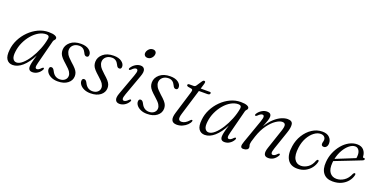

<svg xmlns="http://www.w3.org/2000/svg" viewBox="-20 -1342 4015 2037"><g transform="rotate(20 1988.0 -324.0)"><path d="M360.5 -107Q350 -68 353 -53.2Q356 -38.5 370 -38.5Q380.5 -38.5 391.2 -45Q402 -51.5 417.5 -68Q428.5 -78.5 435 -75.5Q444.5 -71 435.5 -53.5Q419.5 -25 393 -8.2Q366.5 8.5 336.5 8.5Q290.5 8.5 290.5 -38Q290.5 -55.5 296.5 -83.8Q302.5 -112 321 -173.5Q275.5 -85 222 -38.2Q168.5 8.5 113.5 8.5Q68.5 8.5 44.8 -25.5Q21 -59.5 29.5 -133Q35.5 -194 64.2 -251Q93 -308 138.5 -353.2Q184 -398.5 240 -424.8Q296 -451 357 -451Q403.5 -451 427.8 -440.5Q452 -430 451.5 -413.5Q450.5 -401 441.5 -393.2Q432.5 -385.5 429 -373ZM94 -135.5Q87 -80.5 101.5 -55.5Q116 -30.5 143 -30.5Q174.5 -30.5 210.2 -62.2Q246 -94 279.2 -146Q312.5 -198 337.5 -260.5Q362.5 -323 372.5 -384Q377.5 -420 339 -420Q298 -420 257.2 -396.8Q216.5 -373.5 182 -333.2Q147.5 -293 124 -242Q100.5 -191 94 -135.5Z M634 -19.5Q670 -19.5 692 -38.8Q714 -58 714 -86.5Q714 -108 699.8 -130.8Q685.5 -153.5 641.5 -192Q609 -220.5 590.5 -241.2Q572 -262 564.8 -281.2Q557.5 -300.5 557.5 -323.5Q558 -376 602.2 -413.8Q646.5 -451.5 721.5 -451.5Q779.5 -451.5 811.5 -427.2Q843.5 -403 843.5 -372.5Q844 -343.5 819 -343.5Q809 -343.5 800.8 -350.2Q792.5 -357 784.5 -375Q760.5 -425.5 711.5 -425.5Q670 -425.5 644.5 -402.5Q619 -379.5 619 -345.5Q619.5 -322 633.2 -298Q647 -274 692 -233.5Q726 -204 744.2 -183Q762.5 -162 769 -143.8Q775.5 -125.5 775.5 -105Q774.5 -56 733.2 -23.8Q692 8.5 622 8.5Q581 8.5 550.8 -5Q520.5 -18.5 504 -39.2Q487.5 -60 487.5 -82Q487.5 -111 511 -111Q531.5 -111 546.5 -79.5Q562.5 -47.5 584.8 -33.5Q607 -19.5 634 -19.5Z M1003.5 -19.5Q1039.5 -19.5 1061.5 -38.8Q1083.5 -58 1083.5 -86.5Q1083.5 -108 1069.2 -130.8Q1055 -153.5 1011 -192Q978.5 -220.5 960 -241.2Q941.5 -262 934.2 -281.2Q927 -300.5 927 -323.5Q927.5 -376 971.8 -413.8Q1016 -451.5 1091 -451.5Q1149 -451.5 1181 -427.2Q1213 -403 1213 -372.5Q1213.5 -343.5 1188.5 -343.5Q1178.5 -343.5 1170.2 -350.2Q1162 -357 1154 -375Q1130 -425.5 1081 -425.5Q1039.5 -425.5 1014 -402.5Q988.5 -379.5 988.5 -345.5Q989 -322 1002.8 -298Q1016.5 -274 1061.5 -233.5Q1095.5 -204 1113.8 -183Q1132 -162 1138.5 -143.8Q1145 -125.5 1145 -105Q1144 -56 1102.8 -23.8Q1061.5 8.5 991.5 8.5Q950.5 8.5 920.2 -5Q890 -18.5 873.5 -39.2Q857 -60 857 -82Q857 -111 880.5 -111Q901 -111 916 -79.5Q932 -47.5 954.2 -33.5Q976.5 -19.5 1003.5 -19.5Z M1432.5 -552Q1412 -552 1401 -564.2Q1390 -576.5 1392 -594.5Q1394 -616.5 1412.8 -636.8Q1431.5 -657 1458 -657Q1479 -657 1489.5 -644.8Q1500 -632.5 1497.5 -614Q1495.5 -591 1477 -571.5Q1458.5 -552 1432.5 -552ZM1346.5 -110Q1332 -70.5 1335.2 -54.5Q1338.5 -38.5 1354 -38.5Q1363.5 -38.5 1375 -44.8Q1386.5 -51 1402 -67.5Q1413.5 -78.5 1420 -75Q1430 -70 1420 -52.5Q1403 -24.5 1376.2 -8Q1349.5 8.5 1319 8.5Q1285 8.5 1273.2 -17.2Q1261.5 -43 1281 -95L1366 -328.5Q1381.5 -370 1378.8 -387Q1376 -404 1359.5 -404Q1350 -404 1338.5 -397.2Q1327 -390.5 1311 -374Q1299.5 -363.5 1293 -367Q1282.5 -372 1292.5 -389Q1310.5 -417.5 1338.2 -434.2Q1366 -451 1394.5 -451Q1427.5 -451 1439.5 -425Q1451.5 -399 1431.5 -345Z M1642 -19.5Q1678 -19.5 1700 -38.8Q1722 -58 1722 -86.5Q1722 -108 1707.8 -130.8Q1693.5 -153.5 1649.5 -192Q1617 -220.5 1598.5 -241.2Q1580 -262 1572.8 -281.2Q1565.5 -300.5 1565.5 -323.5Q1566 -376 1610.2 -413.8Q1654.5 -451.5 1729.5 -451.5Q1787.5 -451.5 1819.5 -427.2Q1851.5 -403 1851.5 -372.5Q1852 -343.5 1827 -343.5Q1817 -343.5 1808.8 -350.2Q1800.5 -357 1792.5 -375Q1768.5 -425.5 1719.5 -425.5Q1678 -425.5 1652.5 -402.5Q1627 -379.5 1627 -345.5Q1627.5 -322 1641.2 -298Q1655 -274 1700 -233.5Q1734 -204 1752.2 -183Q1770.5 -162 1777 -143.8Q1783.5 -125.5 1783.5 -105Q1782.5 -56 1741.2 -23.8Q1700 8.5 1630 8.5Q1589 8.5 1558.8 -5Q1528.5 -18.5 1512 -39.2Q1495.5 -60 1495.5 -82Q1495.5 -111 1519 -111Q1539.5 -111 1554.5 -79.5Q1570.5 -47.5 1592.8 -33.5Q1615 -19.5 1642 -19.5Z M1984 -404 1941.5 -411.5Q1928 -416 1928 -426Q1928 -440 1947.5 -440H1995Q2010.5 -440 2020 -452.5L2063.5 -517.5Q2071.5 -529.5 2083 -529.5Q2096 -529.5 2096 -516Q2096 -507 2090 -487.5L2075.5 -439.5H2178Q2191 -439.5 2191 -428.5Q2191 -408.5 2160.5 -408.5H2066L1979.5 -125Q1963.5 -73.5 1971 -55.8Q1978.5 -38 2003 -38Q2044.5 -38 2087 -86Q2096 -96 2102.5 -95Q2112 -94 2109 -81.5Q2102.5 -60.5 2081.5 -39.8Q2060.5 -19 2030.2 -5.2Q2000 8.5 1966 8.5Q1877 8.5 1913 -107L1990 -359.5Q1997 -382 1996 -391.5Q1995 -401 1984 -404Z M2529.5 -107Q2519 -68 2522 -53.2Q2525 -38.5 2539 -38.5Q2549.5 -38.5 2560.2 -45Q2571 -51.5 2586.5 -68Q2597.5 -78.5 2604 -75.5Q2613.5 -71 2604.5 -53.5Q2588.5 -25 2562 -8.2Q2535.5 8.5 2505.5 8.5Q2459.5 8.5 2459.5 -38Q2459.5 -55.5 2465.5 -83.8Q2471.5 -112 2490 -173.5Q2444.5 -85 2391 -38.2Q2337.5 8.5 2282.5 8.5Q2237.5 8.5 2213.8 -25.5Q2190 -59.5 2198.5 -133Q2204.5 -194 2233.2 -251Q2262 -308 2307.5 -353.2Q2353 -398.5 2409 -424.8Q2465 -451 2526 -451Q2572.5 -451 2596.8 -440.5Q2621 -430 2620.5 -413.5Q2619.5 -401 2610.5 -393.2Q2601.5 -385.5 2598 -373ZM2263 -135.5Q2256 -80.5 2270.5 -55.5Q2285 -30.5 2312 -30.5Q2343.5 -30.5 2379.2 -62.2Q2415 -94 2448.2 -146Q2481.5 -198 2506.5 -260.5Q2531.5 -323 2541.5 -384Q2546.5 -420 2508 -420Q2467 -420 2426.2 -396.8Q2385.5 -373.5 2351 -333.2Q2316.5 -293 2293 -242Q2269.5 -191 2263 -135.5Z M2718 -367Q2707 -372 2718 -389.5Q2736.5 -418 2764.8 -434.5Q2793 -451 2822 -451Q2869.5 -451 2869.5 -408.5Q2869.5 -390 2859.8 -361.8Q2850 -333.5 2832 -287.5Q2868 -347.5 2907.8 -383.2Q2947.5 -419 2985.2 -435Q3023 -451 3053.5 -451Q3106 -451 3112.2 -414.2Q3118.5 -377.5 3096 -313L3026.5 -109.5Q3013 -70.5 3016 -54.8Q3019 -39 3034 -39Q3043.5 -39 3054.8 -45Q3066 -51 3081.5 -68Q3092.5 -78.5 3099 -75Q3108.5 -70 3099 -53Q3062 8.5 2999 8.5Q2926 8.5 2960.5 -93L3033 -308.5Q3051.5 -362.5 3044.8 -383Q3038 -403.5 3010.5 -403.5Q2981 -403.5 2940 -376Q2899 -348.5 2858.8 -294Q2818.5 -239.5 2791 -157.5Q2775.5 -110.5 2771 -92.8Q2766.5 -75 2766.5 -65Q2766.5 -54.5 2769.8 -46Q2773 -37.5 2773 -26.5Q2773 -11 2757.2 -1.2Q2741.5 8.5 2716.5 8.5Q2693.5 8.5 2689.2 -9.5Q2685 -27.5 2700 -67.5L2792 -328Q2807 -371 2804.5 -387.5Q2802 -404 2786 -404Q2776 -404 2764.2 -397.2Q2752.5 -390.5 2737 -374.5Q2725 -363.5 2718 -367Z M3437.5 -423Q3400.5 -423 3363.8 -395.2Q3327 -367.5 3300 -318.5Q3273 -269.5 3264.5 -205.5Q3253 -119 3277.8 -75.8Q3302.5 -32.5 3353 -32.5Q3393 -33 3430.5 -59Q3468 -85 3487 -138.5Q3495 -154 3504.5 -154Q3509.5 -153.5 3512.5 -148.2Q3515.5 -143 3512.5 -132.5Q3505 -98 3480.8 -65.5Q3456.5 -33 3417.5 -12Q3378.5 9 3326 9Q3249.5 9 3215.5 -46.2Q3181.5 -101.5 3197 -198Q3207.5 -267.5 3243.2 -325.2Q3279 -383 3331.8 -417.5Q3384.5 -452 3447 -452Q3500 -452 3527.2 -424.2Q3554.5 -396.5 3554 -358Q3553.5 -332 3541.2 -318Q3529 -304 3512.5 -304Q3484.5 -304 3485 -330.5Q3485 -341 3488.5 -352.2Q3492 -363.5 3492 -376Q3492 -396.5 3477.5 -409.8Q3463 -423 3437.5 -423Z M3927.5 -135.5Q3919.5 -98.5 3893.2 -65.5Q3867 -32.5 3824.5 -12Q3782 8.5 3725 8.5Q3654.5 8.5 3619.2 -36.2Q3584 -81 3590.5 -161Q3594.5 -219 3616.8 -271.2Q3639 -323.5 3673.5 -364.2Q3708 -405 3751 -428.2Q3794 -451.5 3839.5 -451.5Q3888.5 -451.5 3914 -422Q3939.5 -392.5 3941 -350Q3942 -337.5 3953.5 -339Q3966 -341 3967 -330Q3968 -317.5 3947.5 -310Q3925 -301 3887 -286Q3849 -271 3805.8 -254.2Q3762.5 -237.5 3723.5 -222Q3684.5 -206.5 3659.5 -197Q3658 -187 3657 -177.5Q3651 -104.5 3678.2 -68Q3705.5 -31.5 3754.5 -31.5Q3798.5 -31.5 3839 -58.5Q3879.5 -85.5 3902 -141Q3910 -155 3919 -154.5Q3931 -154 3927.5 -135.5ZM3826 -423.5Q3794.5 -423.5 3761.8 -397.2Q3729 -371 3702.8 -326Q3676.5 -281 3664 -223.5Q3691.5 -234.5 3731.2 -250.5Q3771 -266.5 3811 -282.8Q3851 -299 3880 -311Q3883 -325 3883 -347Q3883 -380.5 3867.5 -402Q3852 -423.5 3826 -423.5Z"/></g></svg>

Font: Fraunces 72pt S050 Light
Style: Italic
Weight: 300
Italic angle: -16°
Version: Version 1.000; ttfautohint (v1.8.3)